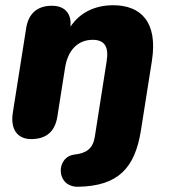

<svg xmlns="http://www.w3.org/2000/svg" viewBox="-20 -523 644 733"><path d="M279 190C430 187 495 120 518 -25L560 -291C583 -439 518 -503 412 -503C341 -503 284 -474 249 -421C254 -473 226 -501 178 -501C123 -501 89 -472 80 -416L29 -93C19 -30 46 8 99 8C157 8 190 -21 199 -78L228 -262C238 -330 276 -371 334 -371C381 -371 396 -342 387 -288L342 -1C335 44 310 62 265 67C192 75 192 192 279 190Z"/></svg>

Font: SN Pro Heavy
Style: Italic
Weight: 800
Italic angle: -9°
Designer: Tobias Whetton
Foundry: Supernotes
Version: Version 1.001;Glyphs 3.2 (3249)